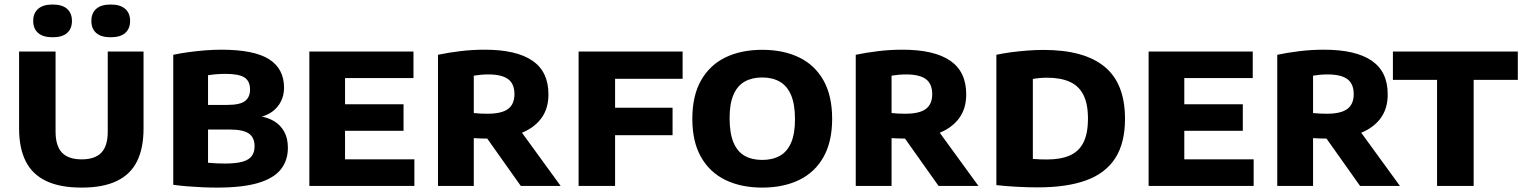

<svg xmlns="http://www.w3.org/2000/svg" viewBox="-20 -823 6746 850"><path d="M341.5 7.5Q245.5 7.5 184.2 -21.8Q123 -51 93.8 -109.2Q64.5 -167.5 64.5 -254V-595H226V-240.5Q226 -177 254.5 -147.2Q283 -117.5 341.5 -117.5Q400.5 -117.5 428.8 -147.2Q457 -177 457 -240.5V-595H615.5V-254Q615.5 -167.5 586.8 -109.2Q558 -51 497.2 -21.8Q436.5 7.5 341.5 7.5ZM470 -658Q427.5 -658 406 -677Q384.5 -696 384.5 -730.5Q384.5 -764.5 406 -783.8Q427.5 -803 470 -803Q512.5 -803 534.2 -783.8Q556 -764.5 556 -730.5Q556 -696 534.2 -677Q512.5 -658 470 -658ZM213 -658Q170.5 -658 148.8 -677Q127 -696 127 -730.5Q127 -764.5 148.8 -783.8Q170.5 -803 213 -803Q255.5 -803 277 -783.8Q298.5 -764.5 298.5 -730.5Q298.5 -696 277 -677Q255.5 -658 213 -658Z M940 7.5Q909.5 7.5 875.5 6Q841.5 4.5 808 1.8Q774.5 -1 747 -5V-580.5Q777.5 -587 813.8 -592Q850 -597 887.5 -600Q925 -603 959 -603Q1105 -603 1171.2 -560.8Q1237.5 -518.5 1237.5 -434.5Q1237.5 -401.5 1224 -374.5Q1210.5 -347.5 1186 -329.2Q1161.5 -311 1128 -304.5V-309Q1165 -303.5 1193.5 -286.5Q1222 -269.5 1238.2 -240.2Q1254.5 -211 1254.5 -168.5Q1254.5 -113 1223.5 -73.5Q1192.5 -34 1123.5 -13.2Q1054.5 7.5 940 7.5ZM975 -99Q1025 -99 1053.8 -107.2Q1082.5 -115.5 1094.8 -132.5Q1107 -149.5 1107 -175.5Q1107 -214.5 1081.5 -232Q1056 -249.5 997.5 -249.5H885V-358.5H985Q1042.5 -358.5 1064.8 -375.8Q1087 -393 1087 -426.5Q1087 -463.5 1062.5 -479.8Q1038 -496 978.5 -496Q959.5 -496 939.8 -494.5Q920 -493 901 -490V-102.5Q921.5 -100.5 939 -99.8Q956.5 -99 975 -99Z M1349.5 0V-595H1810.5V-477.5H1507.5V-117.5H1814.5V0ZM1444.5 -244V-361.5H1766.5V-244Z M1919 0V-580.5Q1964 -590 2017.2 -596.5Q2070.5 -603 2125.5 -603Q2266.5 -603 2337.2 -554.2Q2408 -505.5 2408 -406Q2408.5 -341.5 2375 -297.5Q2341.5 -253.5 2280.8 -231.5Q2220 -209.5 2138 -209.5Q2122.5 -209.5 2107.5 -210Q2092.5 -210.5 2077.5 -211.5V0ZM2285.5 0 2092 -273H2263.5L2462 0ZM2139 -319.5Q2200.5 -319.5 2229 -340.5Q2257.5 -361.5 2257.5 -406Q2257.5 -452 2229.2 -472.8Q2201 -493.5 2142 -493.5Q2125 -493.5 2108.8 -492Q2092.5 -490.5 2077.5 -488V-322.5Q2095 -321 2108 -320.2Q2121 -319.5 2139 -319.5Z M2541.5 0V-595H3002V-474H2703V0ZM2642.5 -224.5V-346H2957.5V-224.5Z M3354.5 7.5Q3261 7.5 3191.5 -26.2Q3122 -60 3083.5 -127.8Q3045 -195.5 3045 -297Q3045 -399 3083.5 -467Q3122 -535 3191.5 -568.8Q3261 -602.5 3354.5 -602.5Q3448 -602.5 3517.8 -568.8Q3587.5 -535 3625.8 -466.8Q3664 -398.5 3664 -297Q3664 -196 3625.8 -128Q3587.5 -60 3517.8 -26.2Q3448 7.5 3354.5 7.5ZM3354.5 -115Q3400.5 -115 3433 -133.5Q3465.5 -152 3482.5 -191.8Q3499.5 -231.5 3499.5 -294.5Q3499.5 -361 3482.2 -401.8Q3465 -442.5 3432.5 -461.2Q3400 -480 3354.5 -480Q3309 -480 3276.8 -461.8Q3244.5 -443.5 3227.2 -403.8Q3210 -364 3210 -300.5Q3210 -233.5 3227 -192.8Q3244 -152 3276.2 -133.5Q3308.5 -115 3354.5 -115Z M3768.5 0V-580.5Q3813.5 -590 3866.8 -596.5Q3920 -603 3975 -603Q4116 -603 4186.8 -554.2Q4257.5 -505.5 4257.5 -406Q4258 -341.5 4224.5 -297.5Q4191 -253.5 4130.2 -231.5Q4069.5 -209.5 3987.5 -209.5Q3972 -209.5 3957 -210Q3942 -210.5 3927 -211.5V0ZM4135 0 3941.5 -273H4113L4311.5 0ZM3988.5 -319.5Q4050 -319.5 4078.5 -340.5Q4107 -361.5 4107 -406Q4107 -452 4078.8 -472.8Q4050.5 -493.5 3991.5 -493.5Q3974.5 -493.5 3958.2 -492Q3942 -490.5 3927 -488V-322.5Q3944.5 -321 3957.5 -320.2Q3970.5 -319.5 3988.5 -319.5Z M4575 6.5Q4532 6.5 4483.2 4Q4434.5 1.5 4391 -3.5V-580.5Q4421.5 -587 4457 -591.8Q4492.5 -596.5 4529.2 -599.2Q4566 -602 4600 -602Q4779.5 -602 4870 -527.8Q4960.5 -453.5 4960.5 -297Q4960.5 -190.5 4917.8 -123.5Q4875 -56.5 4789.5 -25Q4704 6.5 4575 6.5ZM4615.5 -117Q4676 -117 4716.2 -134.8Q4756.5 -152.5 4776.5 -192.2Q4796.5 -232 4796.5 -298Q4796.5 -363.5 4776.2 -403.2Q4756 -443 4715.5 -461Q4675 -479 4615.5 -479Q4600 -479 4583 -477.5Q4566 -476 4552.5 -473.5V-119.5Q4569 -118 4584.5 -117.5Q4600 -117 4615.5 -117Z M5065 0V-595H5526V-477.5H5223V-117.5H5530V0ZM5160 -244V-361.5H5482V-244Z M5634.5 0V-580.5Q5679.5 -590 5732.8 -596.5Q5786 -603 5841 -603Q5982 -603 6052.8 -554.2Q6123.5 -505.5 6123.5 -406Q6124 -341.5 6090.5 -297.5Q6057 -253.5 5996.2 -231.5Q5935.5 -209.5 5853.5 -209.5Q5838 -209.5 5823 -210Q5808 -210.5 5793 -211.5V0ZM6001 0 5807.5 -273H5979L6177.5 0ZM5854.5 -319.5Q5916 -319.5 5944.5 -340.5Q5973 -361.5 5973 -406Q5973 -452 5944.8 -472.8Q5916.5 -493.5 5857.5 -493.5Q5840.5 -493.5 5824.2 -492Q5808 -490.5 5793 -488V-322.5Q5810.5 -321 5823.5 -320.2Q5836.5 -319.5 5854.5 -319.5Z M6342 0V-469.5H6146.5V-595H6699.5V-469.5H6504V0Z"/></svg>

Font: Encode Sans SC Condensed Thin
Style: Bold
Weight: 700
Version: Version 3.002